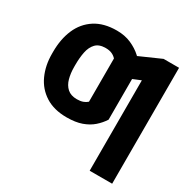

<svg xmlns="http://www.w3.org/2000/svg" viewBox="-168 -712 1066 1076"><g transform="rotate(30 365.5 -174.5)"><path d="M285.6 -106.9Q307.6 -106.9 323.7 -112.5Q339.8 -118.2 351.6 -128.9V-304.2H497.1V-96.7Q478.5 -67.4 450.7 -43Q422.9 -18.6 383.1 -4.4Q343.3 9.8 286.1 9.8Q204.1 9.8 148.4 -25.6Q92.8 -61 65.2 -121.8Q37.6 -182.6 37.6 -257.3V-271Q37.6 -353 64.9 -416.5Q92.3 -480 148.2 -516.4Q204.1 -552.7 288.6 -552.7Q340.3 -552.7 381.3 -534.7Q422.4 -516.6 451.9 -489.5Q481.4 -462.4 497.1 -435.5V-273.9L351.6 -283.7V-408.7Q339.8 -421.9 323.2 -429.2Q306.6 -436.5 282.7 -436.5Q240.7 -436.5 219 -413.8Q197.3 -391.1 189.7 -353.5Q182.1 -315.9 182.1 -271V-257.3Q182.1 -215.3 191.4 -181.4Q200.7 -147.5 223.4 -127.2Q246.1 -106.9 285.6 -106.9ZM693.8 -545.9V204.1H548.3V-380.9L432.6 -333.5V-474.6L593.8 -545.9Z"/></g></svg>

Font: Inter 17pt
Style: Bold
Weight: 700
Version: Version 4.001;git-66647c0bb